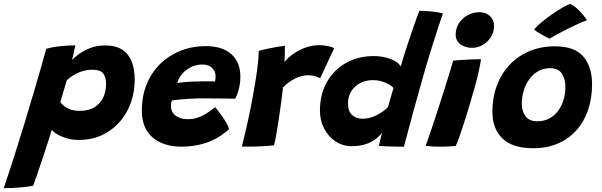

<svg xmlns="http://www.w3.org/2000/svg" viewBox="-122 -778 3202 1022"><path d="M-102.5 224Q-74.5 142.5 -45.8 52.5Q-17 -37.5 9.8 -126Q36.5 -214.5 59.5 -292.5Q82.5 -370.5 99.2 -429.2Q116 -488 124 -518Q158 -528 199.5 -532.2Q241 -536.5 278.5 -536.5Q276 -520.5 271.2 -498.8Q266.5 -477 261 -459Q273.5 -471.5 297.8 -489.8Q322 -508 357.5 -522Q393 -536 439 -536Q495 -536 529.2 -513.2Q563.5 -490.5 579.2 -449.8Q595 -409 595 -355Q595 -266 558 -193Q521 -120 453.5 -76.5Q386 -33 295 -33Q263 -33 233 -42Q203 -51 181.5 -64Q160 -77 154 -88Q150.5 -76 141.5 -47.5Q132.5 -19 120.5 17.5Q108.5 54 95.8 91.8Q83 129.5 72.2 161.2Q61.5 193 54.5 210.5Q27 216 -3.5 218.8Q-34 221.5 -60.5 222.8Q-87 224 -102.5 224ZM304 -188Q348 -188 378.8 -206Q409.5 -224 426 -256.2Q442.5 -288.5 442.5 -332Q442.5 -367.5 427 -387.2Q411.5 -407 368.5 -407Q345 -407 324 -401.2Q303 -395.5 285.8 -386.8Q268.5 -378 255 -368.2Q241.5 -358.5 233 -350Q231.5 -344.5 228.2 -333Q225 -321.5 220.5 -306.8Q216 -292 211.8 -277.5Q207.5 -263 204 -251.5Q200.5 -240 199 -235Q205 -226.5 217.2 -215.5Q229.5 -204.5 250.5 -196.2Q271.5 -188 304 -188Z M1097.5 -90.5Q1079 -73.5 1054.5 -56.8Q1030 -40 998.8 -26.8Q967.5 -13.5 928.5 -5.5Q889.5 2.5 843 2.5Q747.5 2.5 690.2 -46.5Q633 -95.5 633 -188.5Q633 -267 659 -330.2Q685 -393.5 731.5 -438.5Q778 -483.5 839.8 -508Q901.5 -532.5 973 -532.5Q1061.5 -532.5 1109.5 -489.5Q1157.5 -446.5 1157.5 -369.5Q1157.5 -340 1150.5 -309.5Q1143.5 -279 1130 -252.5Q1123.5 -253 1098.8 -253.2Q1074 -253.5 1042.8 -253.8Q1011.5 -254 983.5 -254.2Q955.5 -254.5 942 -254.5Q914 -254 885 -252.2Q856 -250.5 831.8 -248Q807.5 -245.5 792.5 -243Q788 -231 788 -212.5Q788 -191 799.8 -175.5Q811.5 -160 832 -151.8Q852.5 -143.5 878.5 -143.5Q901.5 -143.5 921.8 -149.2Q942 -155 959.8 -164.5Q977.5 -174 993.2 -185.2Q1009 -196.5 1023.5 -207.5Q1026 -205 1036 -192.2Q1046 -179.5 1058.8 -161.5Q1071.5 -143.5 1082.5 -124.5Q1093.5 -105.5 1097.5 -90.5ZM821.5 -336.5Q833.5 -338 852.5 -340Q871.5 -342 896.2 -343.5Q921 -345 949 -345Q965.5 -345.5 980.8 -345.2Q996 -345 1007.5 -345Q1019 -345 1022.5 -344.5Q1024 -351 1024.8 -358.5Q1025.5 -366 1025.5 -373Q1025 -389.5 1017.2 -403.5Q1009.5 -417.5 993.8 -426Q978 -434.5 954 -434.5Q922 -434.5 894 -420.5Q866 -406.5 847 -384Q828 -361.5 821.5 -336.5Z M1392.5 -448Q1410 -470.5 1439 -491Q1468 -511.5 1503.2 -524.5Q1538.5 -537.5 1575.5 -537.5Q1599 -537.5 1623.5 -532.8Q1648 -528 1656.5 -521L1582.5 -362Q1573 -366.5 1557 -372Q1541 -377.5 1518.5 -377.5Q1495.5 -377.5 1471.8 -369.5Q1448 -361.5 1425.8 -347Q1403.5 -332.5 1384.5 -313.5Q1381.5 -284 1375.5 -239.5Q1369.5 -195 1362.5 -147.5Q1355.5 -100 1348.5 -61.2Q1341.5 -22.5 1336.5 -4.5Q1300.5 0 1254 1.5Q1207.5 3 1165.5 2.5Q1176 -40.5 1188.5 -94.2Q1201 -148 1212.5 -206Q1224 -264 1233.5 -320.2Q1243 -376.5 1249 -425Q1255 -473.5 1255.5 -507.5Q1281 -514.5 1310.8 -520.5Q1340.5 -526.5 1364 -530.2Q1387.5 -534 1394.5 -534.5Q1394.5 -517 1394 -489.8Q1393.5 -462.5 1392.5 -448Z M1895 -1.5Q1896.5 -8.5 1899.2 -21.5Q1902 -34.5 1905.5 -48.2Q1909 -62 1911.5 -70.5Q1904.5 -62 1892.2 -50.2Q1880 -38.5 1861.2 -27Q1842.5 -15.5 1814.8 -7.8Q1787 0 1749.5 0Q1702.5 0 1664.2 -25.2Q1626 -50.5 1603.5 -93.5Q1581 -136.5 1581 -190Q1581 -275 1617.5 -340.2Q1654 -405.5 1718.8 -442.5Q1783.5 -479.5 1867 -479.5Q1904.5 -479.5 1935 -471Q1965.5 -462.5 1985.2 -449.8Q2005 -437 2011 -424Q2018.5 -451.5 2029.5 -486Q2040.5 -520.5 2052.5 -556.5Q2064.5 -592.5 2075.8 -625.5Q2087 -658.5 2096.2 -683.8Q2105.5 -709 2110 -720.5Q2139 -720.5 2174.5 -717Q2210 -713.5 2235.5 -706.5Q2176.5 -534 2127.2 -360.5Q2078 -187 2028 3Q2016 3 1990.2 2.5Q1964.5 2 1937.5 1Q1910.5 0 1895 -1.5ZM1807.5 -146Q1828.5 -146 1848.2 -151.5Q1868 -157 1885.8 -166.2Q1903.5 -175.5 1918 -186.2Q1932.5 -197 1943 -207.5Q1946 -217.5 1950 -231.8Q1954 -246 1958.2 -260.5Q1962.5 -275 1966.2 -288Q1970 -301 1972.5 -309Q1964.5 -319.5 1947.8 -329.2Q1931 -339 1909.2 -345.2Q1887.5 -351.5 1863.5 -351.5Q1807 -351.5 1768.8 -317.2Q1730.5 -283 1730.5 -226Q1730.5 -186 1752 -166Q1773.5 -146 1807.5 -146Z M2303.5 -1Q2294.5 -0.5 2270.2 1.2Q2246 3 2220 3Q2200.5 3 2181.2 1.8Q2162 0.5 2143 -1.5Q2148 -12.5 2158.5 -42.8Q2169 -73 2183 -115.5Q2197 -158 2212.8 -206.2Q2228.5 -254.5 2243.5 -302Q2258.5 -349.5 2270.8 -389.8Q2283 -430 2290.5 -455.5Q2308 -457.5 2336 -459Q2364 -460.5 2392 -461.8Q2420 -463 2438 -463Q2436.5 -447 2429 -410.8Q2421.5 -374.5 2410 -332Q2397.5 -286.5 2382.5 -235.5Q2367.5 -184.5 2352.2 -136.8Q2337 -89 2324.2 -52.8Q2311.5 -16.5 2303.5 -1ZM2391 -523.5Q2353.5 -523.5 2328.5 -542.5Q2303.5 -561.5 2303.5 -593.5Q2303.5 -627.5 2321 -654.5Q2338.5 -681.5 2367.2 -697.2Q2396 -713 2429.5 -713Q2464 -713 2486 -692.5Q2508 -672 2508 -640.5Q2508 -609.5 2492 -582.8Q2476 -556 2449.5 -539.8Q2423 -523.5 2391 -523.5Z M2716 11Q2606.5 11 2552.8 -40.8Q2499 -92.5 2499 -183Q2499 -259.5 2523 -323.2Q2547 -387 2591 -433.5Q2635 -480 2696.2 -505.8Q2757.5 -531.5 2832 -531.5Q2936.5 -531.5 2983 -477Q3029.5 -422.5 3029.5 -329.5Q3029.5 -254.5 3008 -192Q2986.5 -129.5 2945.8 -84Q2905 -38.5 2847.2 -13.8Q2789.5 11 2716 11ZM2737 -132.5Q2773.5 -132.5 2801.5 -147.2Q2829.5 -162 2848.8 -188Q2868 -214 2877.8 -246.8Q2887.5 -279.5 2887.5 -315.5Q2887.5 -358 2868.5 -386.5Q2849.5 -415 2805.5 -415Q2770.5 -415 2742.8 -399.2Q2715 -383.5 2695.5 -356.5Q2676 -329.5 2665.8 -296Q2655.5 -262.5 2655.5 -227Q2655.5 -186 2675.8 -159.2Q2696 -132.5 2737 -132.5ZM2913.5 -757.5Q2937 -745 2955.5 -727Q2974 -709 2986.2 -693Q2998.5 -677 3002.5 -670.5Q2984 -664 2960.5 -653.5Q2937 -643 2912.8 -631Q2888.5 -619 2866.5 -607.5Q2844.5 -596 2827.8 -586.5Q2811 -577 2803 -572Q2799 -573.5 2787.8 -579.5Q2776.5 -585.5 2763 -593Q2749.5 -600.5 2737.8 -608.2Q2726 -616 2721.5 -621Q2735 -638.5 2760.8 -659.8Q2786.5 -681 2816.2 -701.8Q2846 -722.5 2872.5 -737.8Q2899 -753 2913.5 -757.5Z"/></svg>

Font: Grandstander Thin
Style: Bold Italic
Weight: 700
Italic angle: -15°
Version: Version 1.200